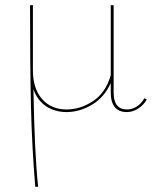

<svg xmlns="http://www.w3.org/2000/svg" viewBox="-20 -426 588 735"><path d="M542 -45Q529 -23 508.5 -10Q488 3 465 3Q435 3 419.5 -16Q404 -35 404 -72V-108Q379 -53 332 -25Q285 3 235 3Q191 3 157.5 -18.5Q124 -40 108 -84Q112 157 126 289H115Q102 134 98.5 -20Q95 -174 95 -406H106V-157Q106 -87 141 -47Q176 -7 235 -7Q287 -7 335.5 -38.5Q384 -70 404 -138V-406H415V-72Q415 -7 466 -7Q485 -7 502.5 -17.5Q520 -28 533 -50Z"/></svg>

Font: Ysabeau Infant Hairline
Style: Regular
Weight: 100
Designer: Christian Thalmann (Catharsis Fonts)
Version: Version 0.003